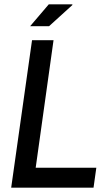

<svg xmlns="http://www.w3.org/2000/svg" viewBox="-20 -873 510 893"><path d="M129 -686H229L146 -93H428L415 0H32ZM207 -853H316L317 -850L208 -751H120Z"/></svg>

Font: Archivo Narrow Medium
Style: Italic
Weight: 500
Italic angle: -8°
Designer: Hector Gatti
Foundry: Omnibus-Type
Version: Version 2.001